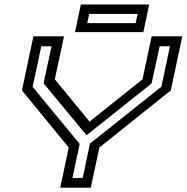

<svg xmlns="http://www.w3.org/2000/svg" viewBox="-20 -868 863 888"><path d="M258.5 0 298 -185.5 81.5 -450 134.5 -700H276L233.5 -501L394 -305.5L639 -501L681.5 -700H823L770 -450L439.5 -185.5L400 0ZM315 -45H362.5L396 -204L726.5 -467L766 -654H718.5L681 -482L381.5 -243.5H379L181.5 -483L218.5 -654H171L131 -466L348.5 -202.5ZM327 -719.5 354 -847.5H670L643 -719.5ZM383.5 -761H607.5L616.5 -803.5H392.5Z"/></svg>

Font: Tourney Expanded Medium
Style: Italic
Weight: 500
Width: 7
Italic angle: -12°
Designer: Tyler Finck
Foundry: Etcetera Type Co
Version: Version 1.010; ttfautohint (v1.8.3)